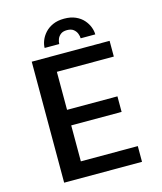

<svg xmlns="http://www.w3.org/2000/svg" viewBox="-128 -980 906 1073"><g transform="rotate(-15 325.0 -443.0)"><path d="M108.5 0V-700H559V-609H229.5V-389H521V-299H229.5V-91H559V0ZM345 -885.5Q383.5 -885.5 411.2 -873Q439 -860.5 456.5 -840.5Q474 -820.5 482.5 -798Q491 -775.5 491 -755.5H406.5Q406.5 -768 400.8 -783Q395 -798 381.5 -808.8Q368 -819.5 344 -819.5Q320.5 -819.5 307 -808.8Q293.5 -798 288 -783Q282.5 -768 282.5 -755.5H198Q198 -775.5 206.8 -798Q215.5 -820.5 233.5 -840.5Q251.5 -860.5 279.2 -873Q307 -885.5 345 -885.5Z"/></g></svg>

Font: Trispace Thin Medium
Style: Regular
Weight: 500
Version: Version 1.210